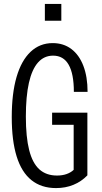

<svg xmlns="http://www.w3.org/2000/svg" viewBox="-20 -950 521 980"><path d="M266 10Q191 10 140.5 -30.5Q90 -71 65 -151.5Q40 -232 40 -352Q40 -473 64.5 -557Q89 -641 136 -685.5Q183 -730 249 -730Q304 -730 344 -700Q384 -670 405.5 -614Q427 -558 427 -481H357Q357 -573 330.5 -619.5Q304 -666 251 -666Q205 -666 174 -631Q143 -596 127.5 -527Q112 -458 112 -355Q112 -250 129 -183.5Q146 -117 181 -85.5Q216 -54 271 -54Q298 -54 319.5 -61.5Q341 -69 356 -83L426 -55Q395 -23 354.5 -6.5Q314 10 266 10ZM356 -69V-344L387 -313H246V-375H426V-55ZM209 -844V-930H293V-844Z"/></svg>

Font: Instrument Sans Condensed
Style: Regular
Weight: 400
Width: 3
Designer: Rodrigo Fuenzalida
Foundry: fragTYPE
Version: Version 1.000;gftools[0.9.28]